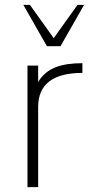

<svg xmlns="http://www.w3.org/2000/svg" viewBox="-20 -770 385 790"><path d="M137 -432V-500H93V0H137V-330C137 -423 198 -470 319 -470V-510C230 -510 176 -489 143 -442ZM173 -580H229L326 -750H299L201 -613L103 -750H76Z"/></svg>

Font: Perun ExtraLight
Style: Regular
Weight: 200
Foundry: Copyright (c) Stefan Peev, Context Ltd, 2016
Version: Version 1.089